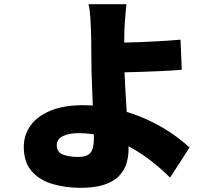

<svg xmlns="http://www.w3.org/2000/svg" viewBox="-20 -831 1040 920"><path d="M586 -811Q584 -795 582 -773.5Q580 -752 578.5 -729Q577 -706 576 -684Q575 -647 575.5 -609Q576 -571 576 -533Q576 -491 579 -433Q582 -375 586 -313.5Q590 -252 593 -199.5Q596 -147 596 -116Q596 -81 586 -48Q576 -15 551 11.5Q526 38 481 53.5Q436 69 366 69Q293 69 231 50.5Q169 32 131.5 -11Q94 -54 94 -127Q94 -184 126 -229Q158 -274 221.5 -300.5Q285 -327 379 -327Q460 -327 535.5 -309Q611 -291 677 -261.5Q743 -232 796.5 -196Q850 -160 888 -124L795 20Q758 -17 711 -54.5Q664 -92 608 -123.5Q552 -155 488.5 -174Q425 -193 356 -193Q308 -193 280 -178Q252 -163 252 -135Q252 -101 282.5 -90Q313 -79 354 -79Q398 -79 414 -99.5Q430 -120 430 -169Q430 -194 428 -240.5Q426 -287 424 -342Q422 -397 420 -448Q418 -499 418 -533Q418 -564 417.5 -590Q417 -616 417 -639.5Q417 -663 416 -684Q415 -713 413.5 -736.5Q412 -760 410 -778.5Q408 -797 404 -811ZM495 -626Q515 -626 556 -626.5Q597 -627 647.5 -629Q698 -631 750 -634Q802 -637 845 -641L851 -497Q808 -493 755 -490.5Q702 -488 651 -486.5Q600 -485 558.5 -484Q517 -483 496 -483Z"/></svg>

Font: Noto Sans SC Thin Black
Style: Regular
Weight: 900
Version: Version 2.004-H2;hotconv 1.0.118;makeotfexe 2.5.65603